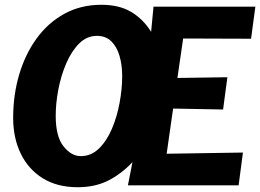

<svg xmlns="http://www.w3.org/2000/svg" viewBox="-20 -775 1088 803"><path d="M305 8Q219 8 158.8 -29.5Q98.5 -67 66.8 -132.5Q35 -198 35 -282Q35 -377.5 60.2 -463Q85.5 -548.5 133.2 -614.2Q181 -680 249.5 -717.5Q318 -755 404 -755Q478.5 -755 528.5 -725.2Q578.5 -695.5 612 -642L622 -747H1048L1030 -613L746 -614L722 -449L931 -452L913 -317L704 -321L677 -132L996 -137L978 0H515L534 -97Q487 -47 432 -19.5Q377 8 305 8ZM318 -122Q361 -122 393.5 -153.5Q426 -185 447.8 -235.8Q469.5 -286.5 480.2 -345Q491 -403.5 491 -457Q491 -502.5 480 -540.8Q469 -579 445.8 -602Q422.5 -625 385 -625Q343 -625 311 -593Q279 -561 257 -509.8Q235 -458.5 224 -400.8Q213 -343 213 -291Q213 -203.5 245.8 -162.8Q278.5 -122 318 -122Z"/></svg>

Font: Merriweather Sans ExtraBold
Style: Italic
Weight: 800
Italic angle: -7.5°
Designer: Eben Sorkin
Foundry: Eben Sorkin
Version: Version 2.001; ttfautohint (v1.8.3)